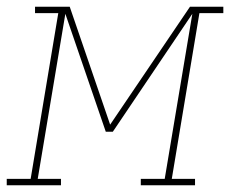

<svg xmlns="http://www.w3.org/2000/svg" viewBox="-54 -550 683 570"><path d="M-34 0V-19H37L119 -511H50V-530H153L273 -180L510 -530H609V-511H538L456 -19H525V0H364V-19H435L517 -509L281 -159H260L140 -509L58 -19H127V0Z"/></svg>

Font: Iosevka Slab ThExObl
Style: Regular
Weight: 100
Width: 7
Italic angle: -9°
Monospace: yes
Designer: Belleve Invis
Foundry: Belleve Invis
Version: Version 11.1.1; ttfautohint (v1.8.3)